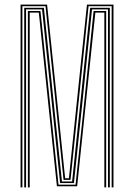

<svg xmlns="http://www.w3.org/2000/svg" viewBox="-20 -820 586 840"><path d="M70 0V-800H186L228.8 -390.5L265 -40H281.5L317.8 -390.5L360.5 -800H476.5V0H468.5V-793H367.5L325 -383L288.5 -33H258L221.8 -383L179 -793H78V0ZM102 0V-353V-772H157L199.5 -361.5L236 -12H310.5L347.2 -361.5L389.5 -772H444.5V-353V0H436.5V-353V-765H397.2L354 -353.2L317.5 -5H229L192.5 -353.2L149.8 -765H110V-353V0ZM86 0V-353V-786H172L214.5 -376.5L251 -26H295.5L332 -376.5L374.5 -786H460.5V-353V0H452.5V-353V-779H382.5L340 -367.2L303.5 -19H243L206.8 -367.2L164 -779H94V-353V0Z"/></svg>

Font: Big Shoulders Inline Text Thin
Style: Regular
Weight: 100
Designer: Patric King
Foundry: XO Type Co
Version: Version 2.002